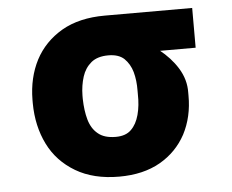

<svg xmlns="http://www.w3.org/2000/svg" viewBox="-44 -578 772 639"><g transform="rotate(-5 342.0 -259.0)"><path d="M64 -258.3V-270Q64.5 -343.8 94.7 -402.3Q125 -460 184.1 -494.6Q242.7 -528.3 328.1 -528.3Q337.4 -521 348.1 -502Q357.4 -484.4 375.5 -465.3Q393.6 -446.3 425.3 -437Q463.4 -425.8 498.5 -397.9Q536.6 -367.7 559.1 -331.5Q583.5 -292.5 582.5 -248.5V-238.8Q583 -168 553.2 -110.8Q522.9 -54.7 466.8 -22.5Q410.2 9.8 329.6 9.8Q244.1 9.8 184.6 -25.4Q124.5 -61 94.7 -121.1Q64.5 -182.1 64 -258.3ZM231 -270V-258.3Q231.9 -219.2 240.2 -189.5Q249 -158.2 270 -141.1Q291 -123 329.6 -123Q363.3 -123 381.3 -141.1Q399.4 -158.7 407.7 -189.5Q416 -220.2 415 -258.3V-270Q415.5 -304.2 407.7 -332.5Q399.9 -359.9 380.9 -378.4Q362.3 -395.5 328.1 -395.5Q292 -395.5 271 -378.4Q249.5 -360.4 240.7 -332.5Q231.4 -303.2 231 -270ZM328.1 -528.3H620.1V-395.5H328.1Z"/></g></svg>

Font: My Font
Style: Regular
Weight: 500
Designer: Rasmus Andersson
Foundry: rsms
Version: Version 0.001